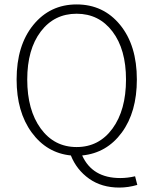

<svg xmlns="http://www.w3.org/2000/svg" viewBox="-20 -691 692 867"><path d="M549 -332Q549 -468 488 -548.5Q427 -629 326 -629Q225 -629 164 -548.5Q103 -468 103 -332Q103 -194 164 -110.5Q225 -27 326 -27Q427 -27 488 -110.5Q549 -194 549 -332ZM519 156Q439 156 382.5 116Q326 76 300 11Q191 0 123 -93Q55 -186 55 -332Q55 -486 130.5 -578.5Q206 -671 326 -671Q447 -671 522.5 -578.5Q598 -486 598 -332Q598 -185 530 -92.5Q462 0 351 11Q397 113 523 113Q556 113 590 105L600 144Q559 156 519 156Z"/></svg>

Font: Toshiba Sans Light
Style: Regular
Weight: 300
Designer: Paul D. Hunt
Foundry: Toshiba Corporation
Version: Version 2.020;PS 2.0;hotconv 1.0.86;makeotf.lib2.5.63406